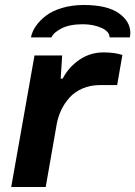

<svg xmlns="http://www.w3.org/2000/svg" viewBox="-20 -749 542 769"><path d="M315.9 -729Q408.7 -729 455.3 -696.3Q502 -663.6 502 -617.2Q502 -610.8 500 -599.1H418.9Q418.9 -623 386 -637.5Q353 -651.9 312 -651.9Q258.8 -651.9 226.6 -635.3Q194.3 -618.7 186 -599.1H104Q108.4 -622.6 123.8 -644.8Q139.2 -667 164.3 -686.3Q189.5 -705.6 229 -717.3Q268.6 -729 315.9 -729ZM24.9 0 118.2 -526.9H229L223.1 -434.1H231Q254.4 -479.5 297.6 -509.3Q340.8 -539.1 395 -539.1Q439 -539.1 470.2 -528.8L449.2 -408.2H379.9Q341.8 -408.2 310.3 -394.5Q278.8 -380.9 258.3 -357.9Q237.8 -335 225.1 -307.9Q212.4 -280.8 207 -251L163.1 0Z"/></svg>

Font: Archivo Expanded SemiBold
Style: Italic
Weight: 600
Width: 7
Italic angle: -10°
Designer: Hector Gatti
Foundry: Omnibus-Type
Version: Version 2.001